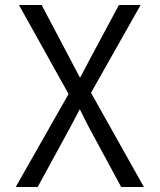

<svg xmlns="http://www.w3.org/2000/svg" viewBox="-20 -570 640 770"><path d="M131 180 261 -58C273 -80 290 -113 300 -132C309 -113 326 -80 338 -57L466 180H557L345 -198L544 -550H457L340 -332C328 -309 311 -276 301 -258L262 -332L147 -550H56L255 -193L43 180Z"/></svg>

Font: Tekne LDO Light
Style: Regular
Weight: 300
Monospace: yes
Designer: Alessio Laiso, Mario Rullo, Paolo Rosset
Foundry: Alessio Laiso
Version: Version 1.000;hotconv 1.0.109;makeotfexe 2.5.65596